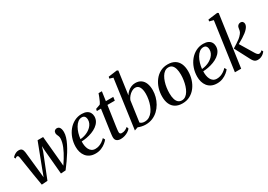

<svg xmlns="http://www.w3.org/2000/svg" viewBox="7 -1696 3611 2586"><g transform="rotate(-30 1812.0 -403.0)"><path d="M139.5 10 111.5 -156 65.5 -452Q62.5 -471 57.2 -478.8Q52 -486.5 42.5 -486.5Q32.5 -487 24.8 -482Q17 -477 9 -470.5L-1.5 -494.5Q5 -503 19.5 -515Q34 -527 54.5 -536.8Q75 -546.5 98 -546.5Q134 -546.5 148.2 -527.8Q162.5 -509 166.5 -474.5L199 -171L210 -63.5L249 -168.5L389.5 -536.5H475.5L510 -164L518.5 -66L569 -144Q590.5 -179 608.5 -213.2Q626.5 -247.5 640 -280.8Q653.5 -314 661 -345Q668.5 -376 669 -404Q669 -424.5 663 -440Q657 -455.5 650.8 -469.2Q644.5 -483 644.5 -498Q644.5 -520.5 658.5 -534Q672.5 -547.5 692.5 -547.5Q714 -547.5 727.2 -535.5Q740.5 -523.5 746.5 -502.5Q752.5 -481.5 752.5 -454.5Q752.5 -418.5 739.8 -376.5Q727 -334.5 704.2 -288.8Q681.5 -243 651.5 -194.2Q621.5 -145.5 586.2 -95.5Q551 -45.5 513 4L438 9L404 -368.5L400.5 -439L378.5 -368L231 3.5Z M1182 -91Q1167.5 -70.5 1138.2 -46.8Q1109 -23 1068.8 -6.2Q1028.5 10.5 980 10.5Q929.5 10.5 893 -6.8Q856.5 -24 833.2 -54Q810 -84 799 -122.2Q788 -160.5 788.5 -202Q789 -271.5 810.8 -333.8Q832.5 -396 871.5 -443.8Q910.5 -491.5 963.2 -519Q1016 -546.5 1078 -546.5Q1123.5 -546.5 1153.5 -532Q1183.5 -517.5 1198.2 -492Q1213 -466.5 1213.5 -433.5Q1213.5 -390 1193 -356.5Q1172.5 -323 1138.2 -298.5Q1104 -274 1062.2 -258.2Q1020.5 -242.5 977 -234.2Q933.5 -226 896 -225Q894 -192 899 -160Q904 -128 917 -102.2Q930 -76.5 952.5 -61.2Q975 -46 1007.5 -46Q1038 -46 1065.5 -55.5Q1093 -65 1118 -82Q1143 -99 1164.5 -122ZM1058.5 -506Q1024 -506 996.2 -484Q968.5 -462 947.8 -426Q927 -390 914.2 -346.8Q901.5 -303.5 897 -260Q930 -262.5 962 -272Q994 -281.5 1021.8 -297.5Q1049.5 -313.5 1070.8 -334.8Q1092 -356 1104 -381.8Q1116 -407.5 1116 -436.5Q1115.5 -471 1100.8 -488.5Q1086 -506 1058.5 -506Z M1398 -175.5Q1395 -153.5 1393 -137.8Q1391 -122 1389.8 -109.5Q1388.5 -97 1388.5 -84.5Q1388.5 -68.5 1397 -60.5Q1405.5 -52.5 1421 -52.5Q1451.5 -52.5 1476 -64.2Q1500.5 -76 1518 -91.5L1528.5 -60Q1513 -41 1488 -25Q1463 -9 1432.8 0.5Q1402.5 10 1369.5 10Q1332 10 1308.8 -8.2Q1285.5 -26.5 1286.5 -67.5Q1286.5 -74 1287.2 -83.8Q1288 -93.5 1289.5 -106.5Q1291 -119.5 1293.2 -135.5Q1295.5 -151.5 1298 -170.5L1341.5 -478H1277L1283.5 -508L1353 -532.5Q1363.5 -544.5 1375.8 -570.2Q1388 -596 1399 -625Q1410 -654 1417.5 -675H1469L1449 -532.5H1564L1556.5 -478H1442Z M1751 -448Q1767 -475 1791.5 -497.5Q1816 -520 1846.8 -533.2Q1877.5 -546.5 1911 -546.5Q1964 -546.5 1999.2 -522.2Q2034.5 -498 2052.5 -453Q2070.5 -408 2070.5 -346.5Q2070.5 -296 2057 -245.2Q2043.5 -194.5 2017.2 -148.5Q1991 -102.5 1953 -66.8Q1915 -31 1866 -10.5Q1817 10 1758 10Q1727.5 10 1696.2 3Q1665 -4 1643.5 -13.5L1590 5L1695.5 -755.5L1641 -772L1647 -798.5L1783.5 -817L1801 -805.5ZM1696.5 -57Q1707.5 -44.5 1725.2 -37.8Q1743 -31 1765.5 -31Q1806 -31 1838 -50.5Q1870 -70 1893.8 -103.2Q1917.5 -136.5 1933.2 -178Q1949 -219.5 1957 -264.2Q1965 -309 1965 -350.5Q1965 -416.5 1944 -454.2Q1923 -492 1881.5 -492Q1852.5 -492 1824.5 -475.5Q1796.5 -459 1774.5 -433.2Q1752.5 -407.5 1741.5 -379Z M2415 -546Q2479.5 -546 2523 -520.2Q2566.5 -494.5 2588.8 -445.8Q2611 -397 2611 -328Q2611 -263 2592 -202.2Q2573 -141.5 2536.8 -93.2Q2500.5 -45 2448.5 -17Q2396.5 11 2331.5 11Q2267.5 11 2223.8 -14.5Q2180 -40 2157.8 -88.5Q2135.5 -137 2135.5 -204.5Q2135 -270.5 2154.2 -331.8Q2173.5 -393 2210 -441.5Q2246.5 -490 2298.2 -518Q2350 -546 2415 -546ZM2405 -506Q2371.5 -506 2345.2 -487Q2319 -468 2299.8 -435.8Q2280.5 -403.5 2267.8 -363.2Q2255 -323 2249 -280Q2243 -237 2243 -196.5Q2243 -140 2254.8 -102.8Q2266.5 -65.5 2288.8 -47.2Q2311 -29 2342.5 -29Q2375.5 -29 2401.5 -47.8Q2427.5 -66.5 2446.8 -98.8Q2466 -131 2478.5 -171Q2491 -211 2497.2 -253.8Q2503.5 -296.5 2503.5 -336.5Q2503.5 -389 2493.2 -426.8Q2483 -464.5 2461.5 -485.2Q2440 -506 2405 -506Z M3072 -91Q3057.5 -70.5 3028.2 -46.8Q2999 -23 2958.8 -6.2Q2918.5 10.5 2870 10.5Q2819.5 10.5 2783 -6.8Q2746.5 -24 2723.2 -54Q2700 -84 2689 -122.2Q2678 -160.5 2678.5 -202Q2679 -271.5 2700.8 -333.8Q2722.5 -396 2761.5 -443.8Q2800.5 -491.5 2853.2 -519Q2906 -546.5 2968 -546.5Q3013.5 -546.5 3043.5 -532Q3073.5 -517.5 3088.2 -492Q3103 -466.5 3103.5 -433.5Q3103.5 -390 3083 -356.5Q3062.5 -323 3028.2 -298.5Q2994 -274 2952.2 -258.2Q2910.5 -242.5 2867 -234.2Q2823.5 -226 2786 -225Q2784 -192 2789 -160Q2794 -128 2807 -102.2Q2820 -76.5 2842.5 -61.2Q2865 -46 2897.5 -46Q2928 -46 2955.5 -55.5Q2983 -65 3008 -82Q3033 -99 3054.5 -122ZM2948.5 -506Q2914 -506 2886.2 -484Q2858.5 -462 2837.8 -426Q2817 -390 2804.2 -346.8Q2791.5 -303.5 2787 -260Q2820 -262.5 2852 -272Q2884 -281.5 2911.8 -297.5Q2939.5 -313.5 2960.8 -334.8Q2982 -356 2994 -381.8Q3006 -407.5 3006 -436.5Q3005.5 -471 2990.8 -488.5Q2976 -506 2948.5 -506Z M3148.5 0 3254 -750.5 3190.5 -767 3195 -793.5 3341.5 -812.5 3359 -801 3246 0ZM3502.5 10Q3484 10 3469 4Q3454 -2 3441.8 -15.8Q3429.5 -29.5 3417.5 -52.5L3296 -284.5Q3330 -306 3359.2 -324.2Q3388.5 -342.5 3414 -362.5Q3439.5 -382.5 3460.5 -409Q3478 -429.5 3483.2 -451Q3488.5 -472.5 3490 -488.5Q3492 -508 3501 -520.2Q3510 -532.5 3522.8 -538.5Q3535.5 -544.5 3548.5 -544.5Q3569.5 -544.5 3581.5 -531.2Q3593.5 -518 3594 -498.5Q3594.5 -481 3586.2 -463.5Q3578 -446 3564 -430Q3547.5 -410 3520.8 -389.2Q3494 -368.5 3463.5 -349.5Q3433 -330.5 3404.5 -314.8Q3376 -299 3355.5 -288.5L3374 -319.5L3509 -95.5Q3522 -73.5 3534.2 -63Q3546.5 -52.5 3558 -52.5Q3569 -52.5 3580.8 -58.2Q3592.5 -64 3606.5 -78L3620 -54Q3611.5 -40.5 3594.5 -25.5Q3577.5 -10.5 3554.2 -0.2Q3531 10 3502.5 10Z"/></g></svg>

Font: Merriweather 72pt
Style: Italic
Weight: 400
Italic angle: -7.8°
Version: Version 2.101